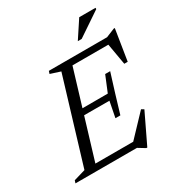

<svg xmlns="http://www.w3.org/2000/svg" viewBox="-222 -998 1087 1164"><g transform="rotate(-30 321.0 -416.0)"><path d="M247.5 -630.5 177.5 -653 183.5 -671.5H337L133.5 0H-18L-12 -18.5L69.5 -42.5ZM573.5 -638 595.5 -628.5H275.5L289.5 -671.5H591L652 -696.5H659.5L625 -480H601ZM461 29.5 412.5 0H84L98.5 -43.5H443L402 -33.5L551 -190.5L568.5 -180L468 29.5ZM424 -221H389.5L411 -331L185.5 -331.5L198 -373L424 -373.5L469.5 -484H504.5L463.5 -352.5ZM425.5 -739.5 505.5 -861H619.5V-852L452.5 -739.5Z"/></g></svg>

Font: Newsreader 20pt
Style: Italic
Weight: 400
Italic angle: -17°
Version: Version 1.003